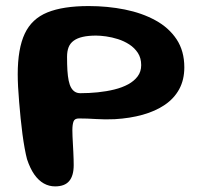

<svg xmlns="http://www.w3.org/2000/svg" viewBox="-20 -620 667 650"><path d="M166.5 11Q146 11 128.2 1Q110.5 -9 96.2 -29.2Q82 -49.5 71.5 -81Q67.5 -96 63.5 -118Q59.5 -140 56 -166Q52.5 -192 49.8 -219.8Q47 -247.5 44.8 -274.8Q42.5 -302 41.2 -326Q40 -350 40 -368.5Q40 -455.5 63.8 -506Q87.5 -556.5 140.5 -578Q193.5 -599.5 280 -599.5Q344 -599.5 402.5 -587.8Q461 -576 506.2 -551.2Q551.5 -526.5 577.8 -487Q604 -447.5 604 -392Q604 -350 586.8 -318.2Q569.5 -286.5 537.8 -265Q506 -243.5 463 -231.5Q420 -219.5 368.5 -216.5Q335.5 -215 305.2 -217Q275 -219 247 -219Q232.5 -219 228.8 -208.5Q225 -198 225 -179Q225 -170.5 225.5 -158.5Q226 -146.5 226.8 -132.8Q227.5 -119 228.2 -105.8Q229 -92.5 229.2 -80.8Q229.5 -69 229.5 -61Q229.5 -25 214.2 -7Q199 11 166.5 11ZM252 -304.5Q281.5 -304.5 311 -307.5Q340.5 -310.5 367 -317Q393.5 -323.5 413.8 -334.5Q434 -345.5 446 -361.5Q458 -377.5 458 -399.5Q458 -423.5 446.8 -440.8Q435.5 -458 417.8 -469.5Q400 -481 379.5 -487.5Q359 -494 339.2 -496.8Q319.5 -499.5 305.5 -499.5Q279 -499.5 260.2 -495.2Q241.5 -491 229.5 -482.2Q217.5 -473.5 212.2 -460Q207 -446.5 207 -427.5Q207 -401.5 208.2 -381.5Q209.5 -361.5 212.5 -347Q215.5 -332.5 220.8 -323.2Q226 -314 233.8 -309.2Q241.5 -304.5 252 -304.5Z"/></svg>

Font: Gluten Thin Medium
Style: Regular
Weight: 500
Version: Version 1.300